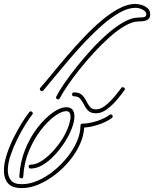

<svg xmlns="http://www.w3.org/2000/svg" viewBox="-214 -649 789 983"><path d="M83 -140Q79 -140 75 -144.5Q71 -149 74 -154Q86 -179 112.5 -218Q139 -257 175 -302.5Q211 -348 252.5 -393.5Q294 -439 337 -476.5Q380 -514 420.5 -536.5Q461 -559 494 -559Q503 -559 519 -560.5Q535 -562 535 -576Q535 -590 516.5 -599.5Q498 -609 480 -609Q443 -609 400.5 -585.5Q358 -562 313 -523Q268 -484 223.5 -437Q179 -390 138.5 -342.5Q98 -295 64.5 -254Q31 -213 8 -186Q5 -182 0 -182Q-5 -182 -8.5 -188Q-12 -194 -8 -199Q17 -227 51.5 -269.5Q86 -312 127.5 -360.5Q169 -409 214 -456.5Q259 -504 305 -543Q351 -582 395.5 -605.5Q440 -629 480 -629Q492 -629 509.5 -624Q527 -619 541 -607.5Q555 -596 555 -576Q555 -558 545 -550.5Q535 -543 521 -541Q507 -539 494 -539Q465 -539 427 -517.5Q389 -496 348.5 -460Q308 -424 267.5 -380Q227 -336 192 -292Q157 -248 131 -209.5Q105 -171 92 -146Q89 -140 83 -140ZM278 -69Q251 -69 238 -82Q225 -95 216.5 -112.5Q208 -130 197 -143Q186 -156 165 -156Q155 -156 155 -166Q155 -176 165 -176Q192 -176 205.5 -163Q219 -150 227.5 -132.5Q236 -115 246.5 -102Q257 -89 278 -89Q301 -89 326 -109Q351 -129 373 -155.5Q395 -182 407 -199Q410 -203 414 -203Q419 -203 423.5 -198Q428 -193 423 -187Q409 -167 385.5 -139Q362 -111 334 -90Q306 -69 278 -69ZM-105 264Q-109 264 -112.5 261Q-116 258 -115 253Q-111 180 -85 116Q-59 52 -21 3.5Q17 -45 56 -72.5Q95 -100 125 -100Q147 -100 157 -87.5Q167 -75 167 -53Q167 -27 154 7.5Q141 42 118 78Q95 114 66 145Q37 176 5.5 195Q-26 214 -57 214Q-67 214 -67 204Q-67 194 -57 194Q-28 194 4.5 171.5Q37 149 67.5 113.5Q98 78 119 38Q140 -2 146 -38Q147 -42 147 -45.5Q147 -49 147 -52Q147 -80 125 -80Q101 -80 66 -54.5Q31 -29 -4.5 16.5Q-40 62 -65.5 123Q-91 184 -95 255Q-95 264 -105 264ZM-102 314Q-153 314 -173.5 289Q-194 264 -194 225Q-194 188 -180 144Q-166 100 -144.5 57Q-123 14 -101 -21.5Q-79 -57 -63 -76Q-60 -79 -56 -79Q-51 -79 -47.5 -73.5Q-44 -68 -49 -62Q-63 -45 -84 -11.5Q-105 22 -125.5 63.5Q-146 105 -160 146.5Q-174 188 -174 222Q-174 254 -158 274Q-142 294 -102 294Q-63 294 -21 276Q21 258 60 226.5Q99 195 130 156.5Q161 118 179.5 76Q198 34 198 -6Q198 -16 208 -16Q240 -16 281 -29Q322 -42 347 -61Q349 -63 353 -63Q363 -63 363 -52Q363 -48 359 -45Q332 -25 292 -11.5Q252 2 217 4Q215 46 195 90Q175 134 142 174Q109 214 68 245.5Q27 277 -16.5 295.5Q-60 314 -102 314Z"/></svg>

Font: Neonderthaw
Style: Regular
Weight: 400
Designer: Robert E. Leuschke
Foundry: Robert E. Leuschke
Version: Version 1.010; ttfautohint (v1.8.3)